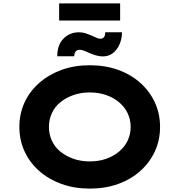

<svg xmlns="http://www.w3.org/2000/svg" viewBox="-20 -1100 1057 1130"><path d="M509 10Q417 10 341.5 -17.5Q266 -45 210.5 -94Q155 -143 124.5 -209Q94 -275 94 -353Q94 -431 124.5 -497Q155 -563 211 -612Q267 -661 342 -688.5Q417 -716 508 -716Q599 -716 674.5 -689Q750 -662 805.5 -612.5Q861 -563 891.5 -497Q922 -431 922 -353Q922 -275 891.5 -209Q861 -143 805.5 -93.5Q750 -44 674.5 -17Q599 10 509 10ZM508 -150Q561 -150 605 -165.5Q649 -181 681.5 -208.5Q714 -236 731.5 -273Q749 -310 749 -353Q749 -396 731.5 -433Q714 -470 681.5 -497.5Q649 -525 605 -540.5Q561 -556 508 -556Q456 -556 412 -540.5Q368 -525 335 -498Q302 -471 285 -433.5Q268 -396 268 -353Q268 -310 285 -272.5Q302 -235 335 -208Q368 -181 412 -165.5Q456 -150 508 -150ZM585 -768Q565 -768 545 -774Q525 -780 501 -790Q483 -799 470.5 -803Q458 -807 448 -807Q434 -807 425.5 -797Q417 -787 417 -769H317Q317 -835 353.5 -872.5Q390 -910 445 -910Q463 -910 480.5 -905Q498 -900 525 -888Q541 -880 552 -876Q563 -872 572 -872Q585 -872 592.5 -882.5Q600 -893 599 -910H698Q698 -872 683.5 -839Q669 -806 644 -787Q619 -768 585 -768ZM328 -979V-1080H687V-979Z"/></svg>

Font: Lexend Mega
Style: Bold
Weight: 700
Version: Version 1.007